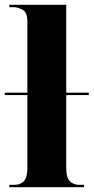

<svg xmlns="http://www.w3.org/2000/svg" viewBox="-23 -780 390 800"><path d="M16 0H327V-10H305Q284 -10 268.5 -24.5Q253 -39 253 -81V-384H347V-394H253V-760H16V-750H37Q49 -750 70 -740Q91 -730 91 -691V-394H-3V-384H91V-81Q91 -39 76 -24.5Q61 -10 39 -10H16Z"/></svg>

Font: Noto Serif Display SemiCondensed Extra
Style: Regular
Weight: 800
Width: 4
Designer: Monotype Design Team
Foundry: Monotype Imaging Inc.
Version: Version 1.900